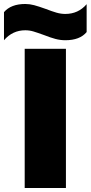

<svg xmlns="http://www.w3.org/2000/svg" viewBox="-84 -944 455 964"><path d="M-64 -883Q-29 -924 43 -924Q65 -924 87.5 -918Q110 -912 146 -899Q177 -887 199.5 -880.5Q222 -874 244 -874Q309 -874 351 -923V-783Q317 -742 244 -742Q219 -742 194.5 -748.5Q170 -755 137 -768Q104 -780 84 -786Q64 -792 43 -792Q-21 -792 -64 -742ZM40 -699H247V0H40Z"/></svg>

Font: Prompt ExtraBold
Style: Regular
Weight: 800
Designer: Katatrad Team
Foundry: CadsonDemak
Version: Version 1.000